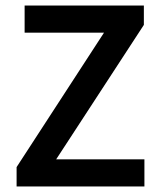

<svg xmlns="http://www.w3.org/2000/svg" viewBox="-20 -674 580 694"><path d="M40 0V-70L356 -556H69V-654H500V-584L183 -98H502V0Z"/></svg>

Font: Source Sans 3 SemiBold
Style: Regular
Weight: 600
Designer: Paul D. Hunt
Foundry: Adobe
Version: Version 3.046;hotconv 1.0.118;makeotfexe 2.5.65603